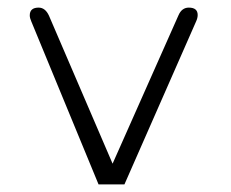

<svg xmlns="http://www.w3.org/2000/svg" viewBox="-20 -482 609 507"><path d="M277.3 -49.8 451.2 -441.4Q460 -461.9 478.5 -461.9Q502 -461.9 502 -442.4Q502 -434.6 498 -425.8L308.6 4.9H240.2L62.5 -425.8Q58.6 -434.6 58.6 -441.4Q58.6 -461.9 82 -461.9Q99.6 -461.9 109.4 -440.4Z"/></svg>

Font: Jura
Style: Book
Weight: 400
Version: Version 2.3